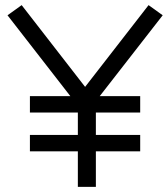

<svg xmlns="http://www.w3.org/2000/svg" viewBox="-20 -729 655 749"><path d="M369.1 -354H526.9V-290H354V-202.6H526.9V-138.7H354V0H283.7V-138.7H96.7V-202.6H283.7V-290H96.7V-354H254.4L9.3 -669.4L64.5 -709L312 -390.1L559.6 -709L614.7 -669.4Z"/></svg>

Font: LilGrotesk
Style: Regular
Weight: 400
Designer: BSozoo
Foundry: BSozoo
Version: Version 1.004;PS 001.004;hotconv 1.0.70;makeotf.lib2.5.58329